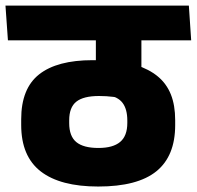

<svg xmlns="http://www.w3.org/2000/svg" viewBox="-41 -664 719 702"><path d="M275.5 -516.5H558.5L550 -643.5H266.5ZM476 -559.5H309.5V-464H476ZM-21 -643.5 -12 -516.5H658L649.5 -643.5ZM309.5 -562.5V-351.5L476 -343V-562.5ZM455.5 -426.5 349.5 -317Q389.5 -311 407 -288Q424.5 -265 424.5 -223V-214.5Q424.5 -167 398.2 -145Q372 -123 319 -123Q264 -123 238 -144.5Q212 -166 212 -214V-224Q212 -271.5 238 -292.2Q264 -313 321 -313Q348.5 -313 373.5 -309.8Q398.5 -306.5 423.5 -300.2Q448.5 -294 474.5 -284.5V-424Q424.5 -435 381.8 -439.5Q339 -444 297.5 -444Q168 -444 102.2 -392.2Q36.5 -340.5 36.5 -228V-207Q36.5 -92.5 108 -37.2Q179.5 18 318 18Q462 18 530.8 -37.8Q599.5 -93.5 599.5 -206.5V-224.5Q599.5 -279 583.8 -318.5Q568 -358 536 -384.5Q504 -411 455.5 -426.5Z"/></svg>

Font: Anek Devanagari ExtraBold
Style: Regular
Weight: 800
Designer: Kailash Malviya (Devanagari) & Yesha Goshar (Latin)
Foundry: Ek Type
Version: Version 1.003